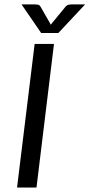

<svg xmlns="http://www.w3.org/2000/svg" viewBox="-20 -838 400 858"><path d="M56.2 0ZM143.1 0H56.2L134.8 -641.6H221.2ZM76.2 -818.4H136.7Q142.1 -818.4 149.4 -817.1Q156.7 -815.9 161.1 -808.1L202.6 -735.8L207 -727.5L213.4 -735.8L272 -807.1Q278.8 -815.4 286.6 -816.9Q294.4 -818.4 299.8 -818.4H360.4L240.7 -690.4H164.1Z"/></svg>

Font: Carlito
Style: Italic
Weight: 400
Italic angle: -7°
Designer: Lukasz Dziedzic
Foundry: tyPoland Lukasz Dziedzic
Version: Version 1.104